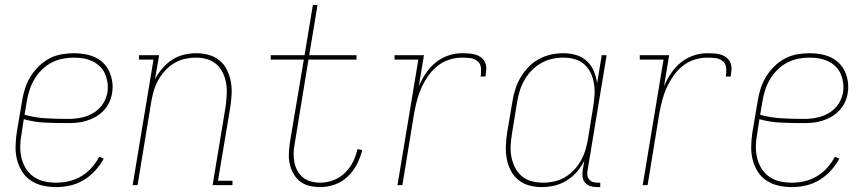

<svg xmlns="http://www.w3.org/2000/svg" viewBox="-20 -755 3540 783"><path d="M209 8Q181 8 154.5 2Q128 -4 106 -18.5Q84 -33 70 -55.5Q56 -78 49.5 -103.5Q43 -129 43.5 -157Q44 -185 48 -213L70 -343Q74 -369 82 -394Q90 -419 104 -442Q118 -465 138 -484.5Q158 -504 181.5 -516.5Q205 -529 231 -533.5Q257 -538 282 -538Q305 -538 327 -534Q349 -530 368.5 -521Q388 -512 403 -496.5Q418 -481 426.5 -461.5Q435 -442 438 -419.5Q441 -397 437 -375Q434 -355 425 -336.5Q416 -318 401.5 -303Q387 -288 369 -278Q351 -268 331.5 -262Q312 -256 292 -254.5Q272 -253 253 -253Q208 -253 163.5 -255Q119 -257 77 -269L68 -210Q63 -185 62.5 -160Q62 -135 67.5 -111.5Q73 -88 85.5 -68Q98 -48 117 -34.5Q136 -21 160 -15.5Q184 -10 209 -10Q235 -10 261 -16Q287 -22 311 -36Q335 -50 353.5 -71Q372 -92 385 -116L403 -108Q389 -82 368 -59Q347 -36 321 -20.5Q295 -5 266.5 1.5Q238 8 209 8ZM258 -270Q275 -270 292 -272Q309 -274 326 -279Q343 -284 358.5 -293Q374 -302 386.5 -315Q399 -328 407 -344.5Q415 -361 418 -378Q421 -397 418.5 -416.5Q416 -436 408.5 -453.5Q401 -471 387.5 -484Q374 -497 357.5 -505Q341 -513 321.5 -516.5Q302 -520 282 -520Q259 -520 235.5 -515.5Q212 -511 190 -499.5Q168 -488 150 -470Q132 -452 119.5 -430.5Q107 -409 100 -386.5Q93 -364 89 -340L80 -287Q123 -275 168 -272.5Q213 -270 258 -270Z M521 0 606 -512H547V-530H629L612 -432Q624 -455 642 -476Q660 -497 682.5 -511.5Q705 -526 730.5 -532Q756 -538 781 -538Q807 -538 832 -531Q857 -524 876 -508Q895 -492 906 -469Q917 -446 921.5 -421Q926 -396 924.5 -369.5Q923 -343 919 -317L869 -18H928V0H847L900 -320Q903 -343 904.5 -367Q906 -391 902.5 -413.5Q899 -436 889.5 -456.5Q880 -477 863.5 -492Q847 -507 825 -513.5Q803 -520 779 -520Q757 -520 734 -515Q711 -510 690.5 -497.5Q670 -485 653.5 -467Q637 -449 625.5 -428.5Q614 -408 607.5 -386Q601 -364 597 -341L541 0Z M1286 8Q1264 8 1242.5 3Q1221 -2 1204.5 -14.5Q1188 -27 1177.5 -45.5Q1167 -64 1162 -84.5Q1157 -105 1158 -128Q1159 -151 1162 -173L1219 -512H1084V-530H1222L1256 -735H1275L1241 -530H1434V-512H1238L1182 -170Q1178 -150 1177.5 -130.5Q1177 -111 1180.5 -93Q1184 -75 1193 -58.5Q1202 -42 1216 -31Q1230 -20 1248.5 -15Q1267 -10 1286 -10Q1313 -10 1339.5 -20Q1366 -30 1386.5 -50Q1407 -70 1419.5 -95Q1432 -120 1438 -147L1457 -143Q1450 -113 1435.5 -85Q1421 -57 1398 -35Q1375 -13 1345.5 -2.5Q1316 8 1286 8Z M1601 0 1686 -512H1589V-530H1709L1688 -404Q1700 -431 1716.5 -456Q1733 -481 1756.5 -500Q1780 -519 1808 -528.5Q1836 -538 1864 -538Q1878 -538 1892.5 -537Q1907 -536 1920 -532Q1933 -528 1943.5 -519.5Q1954 -511 1959 -498.5Q1964 -486 1963 -471.5Q1962 -457 1960 -443H1940Q1943 -460 1941.5 -477.5Q1940 -495 1927.5 -505.5Q1915 -516 1898 -518Q1881 -520 1864 -520Q1838 -520 1811.5 -511.5Q1785 -503 1763.5 -485.5Q1742 -468 1726 -445Q1710 -422 1698.5 -396.5Q1687 -371 1680.5 -345.5Q1674 -320 1669 -294L1621 0Z M2189 8Q2162 8 2137 1Q2112 -6 2093 -22Q2074 -38 2062.5 -60.5Q2051 -83 2046.5 -108Q2042 -133 2043 -160Q2044 -187 2048 -213L2070 -343Q2074 -368 2082 -392.5Q2090 -417 2103.5 -440Q2117 -463 2136 -482.5Q2155 -502 2178.5 -514.5Q2202 -527 2227 -532.5Q2252 -538 2278 -538Q2305 -538 2330 -530.5Q2355 -523 2373.5 -505.5Q2392 -488 2402 -464.5Q2412 -441 2415 -415L2434 -530H2454L2376 -59Q2374 -49 2375.5 -39.5Q2377 -30 2383 -23Q2389 -16 2398 -13Q2407 -10 2417 -10H2428V8H2414Q2400 8 2387.5 4Q2375 0 2366.5 -9.5Q2358 -19 2356 -32Q2354 -45 2356 -59L2363 -100Q2351 -75 2332.5 -54Q2314 -33 2290.5 -18.5Q2267 -4 2240.5 2Q2214 8 2189 8ZM2195 -10Q2217 -10 2240 -15Q2263 -20 2283.5 -32Q2304 -44 2321 -62Q2338 -80 2349.5 -101Q2361 -122 2367.5 -144Q2374 -166 2378 -189L2399 -319Q2403 -342 2404.5 -366Q2406 -390 2402.5 -413Q2399 -436 2389.5 -456.5Q2380 -477 2363.5 -492Q2347 -507 2324.5 -513.5Q2302 -520 2278 -520Q2255 -520 2232 -515Q2209 -510 2187.5 -498Q2166 -486 2148.5 -468Q2131 -450 2119 -429Q2107 -408 2100 -385.5Q2093 -363 2089 -340L2068 -210Q2064 -186 2062.5 -162Q2061 -138 2065.5 -115Q2070 -92 2080.5 -71.5Q2091 -51 2108 -36.5Q2125 -22 2148 -16Q2171 -10 2195 -10Z M2601 0 2686 -512H2589V-530H2709L2688 -404Q2700 -431 2716.5 -456Q2733 -481 2756.5 -500Q2780 -519 2808 -528.5Q2836 -538 2864 -538Q2878 -538 2892.5 -537Q2907 -536 2920 -532Q2933 -528 2943.5 -519.5Q2954 -511 2959 -498.5Q2964 -486 2963 -471.5Q2962 -457 2960 -443H2940Q2943 -460 2941.5 -477.5Q2940 -495 2927.5 -505.5Q2915 -516 2898 -518Q2881 -520 2864 -520Q2838 -520 2811.5 -511.5Q2785 -503 2763.5 -485.5Q2742 -468 2726 -445Q2710 -422 2698.5 -396.5Q2687 -371 2680.5 -345.5Q2674 -320 2669 -294L2621 0Z M3209 8Q3181 8 3154.5 2Q3128 -4 3106 -18.5Q3084 -33 3070 -55.5Q3056 -78 3049.5 -103.5Q3043 -129 3043.5 -157Q3044 -185 3048 -213L3070 -343Q3074 -369 3082 -394Q3090 -419 3104 -442Q3118 -465 3138 -484.5Q3158 -504 3181.5 -516.5Q3205 -529 3231 -533.5Q3257 -538 3282 -538Q3305 -538 3327 -534Q3349 -530 3368.5 -521Q3388 -512 3403 -496.5Q3418 -481 3426.5 -461.5Q3435 -442 3438 -419.5Q3441 -397 3437 -375Q3434 -355 3425 -336.5Q3416 -318 3401.5 -303Q3387 -288 3369 -278Q3351 -268 3331.5 -262Q3312 -256 3292 -254.5Q3272 -253 3253 -253Q3208 -253 3163.5 -255Q3119 -257 3077 -269L3068 -210Q3063 -185 3062.5 -160Q3062 -135 3067.5 -111.5Q3073 -88 3085.5 -68Q3098 -48 3117 -34.5Q3136 -21 3160 -15.5Q3184 -10 3209 -10Q3235 -10 3261 -16Q3287 -22 3311 -36Q3335 -50 3353.5 -71Q3372 -92 3385 -116L3403 -108Q3389 -82 3368 -59Q3347 -36 3321 -20.5Q3295 -5 3266.5 1.5Q3238 8 3209 8ZM3258 -270Q3275 -270 3292 -272Q3309 -274 3326 -279Q3343 -284 3358.5 -293Q3374 -302 3386.5 -315Q3399 -328 3407 -344.5Q3415 -361 3418 -378Q3421 -397 3418.5 -416.5Q3416 -436 3408.5 -453.5Q3401 -471 3387.5 -484Q3374 -497 3357.5 -505Q3341 -513 3321.5 -516.5Q3302 -520 3282 -520Q3259 -520 3235.5 -515.5Q3212 -511 3190 -499.5Q3168 -488 3150 -470Q3132 -452 3119.5 -430.5Q3107 -409 3100 -386.5Q3093 -364 3089 -340L3080 -287Q3123 -275 3168 -272.5Q3213 -270 3258 -270Z"/></svg>

Font: Iosevka Slab Thin
Style: Italic
Weight: 100
Italic angle: -9°
Monospace: yes
Designer: Belleve Invis
Foundry: Belleve Invis
Version: Version 11.1.1; ttfautohint (v1.8.3)